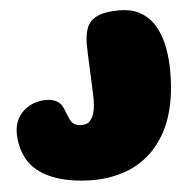

<svg xmlns="http://www.w3.org/2000/svg" viewBox="-49 -669 773 763"><g transform="rotate(-5 337.0 -287.5)"><path d="M294.5 44Q246.5 44 202.5 36.5Q158.5 29 122 13Q85.5 -3 59 -28.5Q40.5 -47 28.8 -70Q17 -93 11.5 -118Q6 -143 6 -167.5Q6 -196.5 16.2 -219Q26.5 -241.5 44.2 -257.2Q62 -273 85 -281.2Q108 -289.5 134 -289.5Q156.5 -289.5 173.8 -280.8Q191 -272 200 -253Q205.5 -239 210.8 -226Q216 -213 221.5 -202Q228 -189.5 238.8 -183.8Q249.5 -178 263 -178Q276 -178 283.8 -180.5Q291.5 -183 297.5 -188.5Q304 -195.5 309.5 -205.8Q315 -216 318.5 -233Q322 -250 322 -276Q322 -289.5 321 -311.2Q320 -333 319 -358.5Q318 -384 316.8 -410Q315.5 -436 314.8 -458.8Q314 -481.5 314 -497.5Q314 -533 324 -560.5Q334 -588 364.2 -603.5Q394.5 -619 455.5 -619Q499.5 -619 532.5 -602.2Q565.5 -585.5 587.5 -554.5Q596.5 -541 604.2 -525Q612 -509 617.8 -490.5Q623.5 -472 627.2 -451.2Q631 -430.5 633 -407.8Q635 -385 635 -360Q635 -303 627.8 -256.8Q620.5 -210.5 607.5 -173Q594.5 -135.5 576.5 -106Q558.5 -76.5 537 -53Q489.5 -2.5 426 20.8Q362.5 44 294.5 44Z"/></g></svg>

Font: Gluten ExtraBold
Style: Regular
Weight: 800
Designer: Tyler Finck
Foundry: Etcetera Type Company
Version: Version 1.300